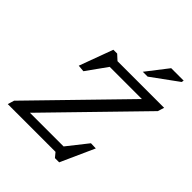

<svg xmlns="http://www.w3.org/2000/svg" viewBox="-267 -1051 1230 1230"><g transform="rotate(45 347.5 -436.0)"><path d="M710 -691.5 696.5 -648 103 -39 95.5 -61H429.5L539 -199.5L584.5 -198L481.5 31H443L417.5 0H-15L-2 -44L590.5 -652L597 -630.5H278L178.5 -491.5L132.5 -495.5L217 -724.5H251.5L287.5 -691.5ZM450 -758 562.5 -903H675.5L672.5 -888L494 -758Z"/></g></svg>

Font: Newsreader 11pt
Style: Italic
Weight: 400
Italic angle: -17°
Version: Version 1.003